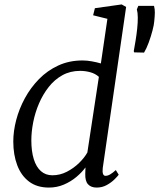

<svg xmlns="http://www.w3.org/2000/svg" viewBox="-20 -837 719 867"><path d="M444 -78.5Q442 -60.5 445.2 -51.8Q448.5 -43 456 -43Q466.5 -43 477.5 -49.5Q488.5 -56 503 -69L516 -48Q511.5 -41.5 497.5 -27.5Q483.5 -13.5 462.8 -1.8Q442 10 416.5 10Q391 10 377.5 -4.8Q364 -19.5 365 -52L366 -81Q350 -59 325 -38Q300 -17 268.5 -3.5Q237 10 201 10Q147 10 111.2 -17Q75.5 -44 57.8 -91Q40 -138 40 -198Q40 -244.5 53.2 -295.2Q66.5 -346 92.5 -393.8Q118.5 -441.5 156.2 -480Q194 -518.5 243.2 -541.2Q292.5 -564 353 -564Q372.5 -564 394.8 -560Q417 -556 435.5 -550.5L465 -752L400.5 -768L408.5 -800L529.5 -817L549.5 -805.5ZM426.5 -490Q410.5 -504.5 387.8 -510.8Q365 -517 342 -517Q297 -517 261.5 -497.2Q226 -477.5 199.8 -444Q173.5 -410.5 156 -369.5Q138.5 -328.5 130 -285.2Q121.5 -242 121.5 -203.5Q121.5 -154 132.5 -118.5Q143.5 -83 164.8 -64.2Q186 -45.5 216.5 -45.5Q251 -45.5 282 -61.5Q313 -77.5 337.2 -101.2Q361.5 -125 374.5 -148.5ZM630.5 -599.5 586 -600.5 584 -606Q588 -627.5 592.2 -653.5Q596.5 -679.5 599.5 -707.5Q602.5 -736 602.2 -758.2Q602 -780.5 598 -794.5L604.5 -810.5H675.5Q679.5 -795.5 679.2 -779.8Q679 -764 676.5 -740.5Q675.5 -725.5 668.5 -698.8Q661.5 -672 651.5 -644.8Q641.5 -617.5 630.5 -599.5Z"/></svg>

Font: Merriweather 28pt Light
Style: Italic
Weight: 300
Italic angle: -7.8°
Version: Version 2.101